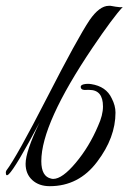

<svg xmlns="http://www.w3.org/2000/svg" viewBox="-46 -638 442 660"><path d="M308 -272Q308 -329 261 -329Q257 -329 253 -329Q235 -327 232 -336Q229 -345 241 -348Q253 -351 267 -349Q319 -341 338 -300Q351 -275 351 -251Q351 -165 288 -82Q225 2 125 2Q88 2 65 -19Q42 -40 42 -75Q42 -117 90 -217Q8 -62 -16 -39Q-26 -30 -26 -45Q-26 -48 -24 -52Q11 -98 115.5 -302Q220 -506 262 -569Q296 -618 328 -618Q328 -618 329 -618H334Q335 -618 351.5 -615Q368 -612 376 -614Q343 -579 272 -474Q96 -213 96 -84Q96 -31 130 -24Q133 -23 137 -23Q168 -23 214.5 -78.5Q261 -134 291 -205Q308 -242 308 -272Z"/></svg>

Font: Great Vibes
Style: Regular
Weight: 400
Designer: Robert E. Leuschke
Foundry: Robert E. Leuschke
Version: Version 1.001